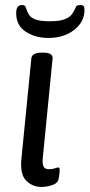

<svg xmlns="http://www.w3.org/2000/svg" viewBox="-20 -733 354 759"><path d="M171 -583Q120 -583 82 -607.5Q44 -632 44 -681Q44 -713 66 -713Q77 -713 79.5 -708.5Q82 -704 83 -701Q87 -687 94.5 -675Q102 -663 120.5 -656Q139 -649 176 -649Q216 -649 236 -657Q256 -665 264.5 -677Q273 -689 278 -701Q281 -709 285.5 -711Q290 -713 297 -713Q307 -713 310.5 -709Q314 -705 314 -693Q314 -647 273.5 -615Q233 -583 171 -583ZM144 6Q108 6 83 -19.5Q58 -45 65 -109L104 -503Q107 -525 146 -525H150Q189 -525 188 -503L149 -107Q147 -84 152.5 -74Q158 -64 173 -64Q187 -64 196.5 -67.5Q206 -71 210 -71Q216 -71 216 -63Q216 -62 215.5 -53Q215 -44 212 -27Q208 -8 186 -1Q164 6 144 6Z"/></svg>

Font: Asap
Style: Italic
Weight: 400
Italic angle: -6°
Designer: Pablo Cosgaya
Foundry: Omnibus-Type
Version: Version 3.001; ttfautohint (v1.8.3)